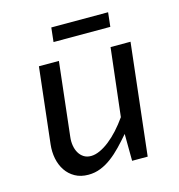

<svg xmlns="http://www.w3.org/2000/svg" viewBox="-102 -761 801 861"><g transform="rotate(-15 298.0 -330.5)"><path d="M168.5 -174.8Q166 -154.3 169.2 -135Q172.4 -115.7 181.2 -100.8Q189.9 -85.9 203.9 -77.1Q217.8 -68.4 236.8 -68.4Q256.3 -68.4 278.3 -78.4Q300.3 -88.4 322.8 -106Q345.2 -123.5 367.7 -148.2Q390.1 -172.9 410.6 -202.1L447.3 -517.6H540L481 0H408.7L407.7 -125Q384.3 -97.7 360.8 -73.2Q337.4 -48.8 312.7 -30.3Q288.1 -11.7 261.2 -1Q234.4 9.8 204.1 9.8Q168.5 9.8 142.3 -4.9Q116.2 -19.5 99.9 -43.9Q83.5 -68.4 77.1 -100.1Q70.8 -131.8 74.7 -166L114.7 -517.6H207.5ZM213.4 -671.4H477.1L469.7 -605.5H206.1Z"/></g></svg>

Font: Proza Libre
Style: Italic
Weight: 400
Designer: Jasper de Waard
Foundry: Jasper de Waard
Version: Version 1.000; ttfautohint (v1.4.1.8-43bc)